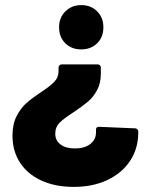

<svg xmlns="http://www.w3.org/2000/svg" viewBox="-20 -524 583 754"><path d="M386 -417Q386 -378 361.5 -354Q337 -330 299 -330Q261 -330 236.5 -354Q212 -378 212 -417Q212 -455 237 -479.5Q262 -504 299 -504Q337 -504 361.5 -479.5Q386 -455 386 -417ZM270 -84Q232 -60 214.5 -42.5Q197 -25 197 1Q197 28 218 43.5Q239 59 274 59Q312 59 334.5 41.5Q357 24 357 -4V-15Q357 -26 369 -26L511 -20Q516 -20 519.5 -16Q523 -12 523 -7V-4Q523 59 491 107.5Q459 156 401.5 183Q344 210 270 210Q197 210 142.5 185Q88 160 58.5 114.5Q29 69 29 9Q29 -36 45 -67.5Q61 -99 83.5 -119Q106 -139 141 -162Q176 -185 193 -202.5Q210 -220 210 -245V-259Q210 -264 213.5 -267.5Q217 -271 222 -271H364Q369 -271 372.5 -267.5Q376 -264 376 -259V-235Q376 -197 361 -169.5Q346 -142 325 -124.5Q304 -107 270 -84Z"/></svg>

Font: BARLOWEXTRABOLD
Style: Regular
Weight: 800
Designer: Jeremy Tribby
Foundry: Tribby Type
Version: Version 1.422